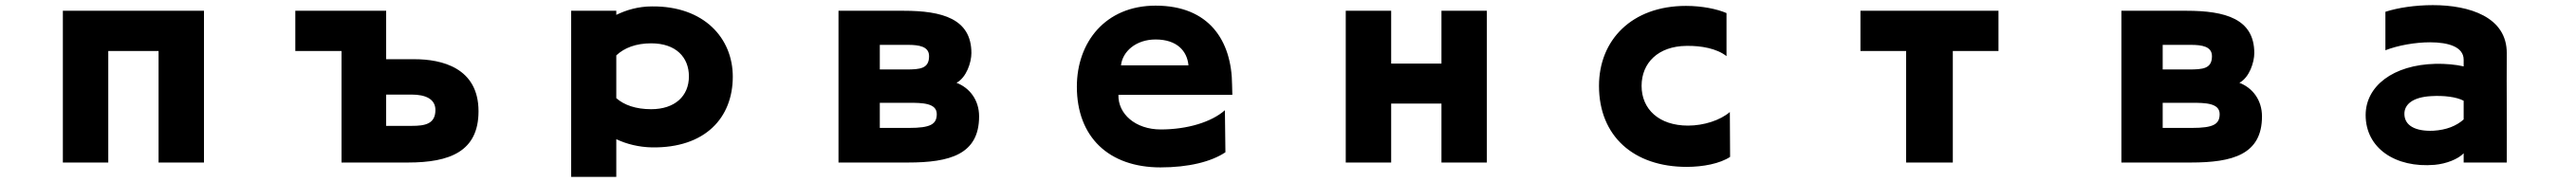

<svg xmlns="http://www.w3.org/2000/svg" viewBox="-20 -570 10040 710"><path d="M598 -371V64H775V-528H225V64H402V-371Z M1845 -136C1845 -306 1701 -339 1596 -339H1485V-528H1131V-371H1311V64H1570C1733 64 1845 21 1845 -136ZM1677 -141C1677 -86 1636 -79 1585 -79H1485V-201H1585C1638 -201 1677 -184 1677 -141Z M2836 -271C2836 -421 2724 -547 2521 -545C2468 -545 2421 -531 2382 -512V-528H2206V120H2382V-27C2422 -8 2470 4 2521 5C2729 8 2836 -111 2836 -271ZM2382 -187V-354C2413 -383 2458 -401 2518 -401C2615 -401 2665 -346 2665 -272C2665 -195 2610 -144 2518 -144C2458 -144 2413 -160 2382 -187Z M3796 -116C3796 -179 3760 -227 3708 -247C3747 -268 3766 -327 3766 -363C3766 -497 3652 -528 3502 -528H3248V64H3519C3681 64 3796 33 3796 -116ZM3601 -351C3601 -302 3566 -299 3511 -299H3409V-395H3518C3562 -395 3601 -389 3601 -351ZM3631 -125C3631 -85 3606 -71 3523 -71H3409V-169H3522C3575 -169 3631 -168 3631 -125Z M4339 -200H4783C4783 -200 4782 -227 4782 -238C4781 -412 4692 -548 4484 -548C4288 -548 4177 -405 4177 -232C4177 -35 4302 83 4503 83C4612 83 4701 61 4756 24L4754 -140C4702 -94 4608 -65 4504 -65C4405 -65 4337 -126 4339 -200ZM4612 -315H4349C4355 -369 4407 -416 4484 -416C4567 -416 4607 -371 4612 -315Z M5598 -166V64H5775V-528H5598V-322H5402V-528H5225V64H5402V-166Z M6723 42 6722 -133C6685 -101 6621 -80 6559 -80C6446 -80 6378 -144 6378 -235C6378 -324 6442 -390 6553 -391C6610 -392 6671 -381 6709 -351V-519C6672 -535 6613 -547 6551 -547C6340 -547 6212 -414 6212 -235C6212 -39 6347 81 6554 81C6618 81 6684 68 6723 42Z M7591 64V-371H7769V-528H7231V-371H7409V64Z M8796 -116C8796 -179 8760 -227 8708 -247C8747 -268 8766 -327 8766 -363C8766 -497 8652 -528 8502 -528H8248V64H8519C8681 64 8796 33 8796 -116ZM8601 -351C8601 -302 8566 -299 8511 -299H8409V-395H8518C8562 -395 8601 -389 8601 -351ZM8631 -125C8631 -85 8606 -71 8523 -71H8409V-169H8522C8575 -169 8631 -168 8631 -125Z M9582 28V64H9750C9751 -81 9749 -221 9750 -362C9751 -504 9604 -550 9462 -550C9394 -550 9326 -540 9277 -524V-374C9326 -393 9393 -405 9451 -405C9523 -405 9582 -387 9582 -337V-311C9553 -318 9510 -322 9472 -321C9307 -317 9200 -234 9200 -121C9200 8 9316 86 9469 73C9514 69 9560 51 9582 28ZM9582 -177V-104C9554 -79 9515 -63 9464 -60C9394 -57 9351 -80 9351 -126C9351 -163 9384 -191 9455 -195C9505 -198 9554 -192 9582 -177Z"/></svg>

Font: LINE Seed JP_OTF ExtraBold
Style: Regular
Weight: 800
Designer: LY Corporation & Fontrix & Fontworks
Version: Version 1.013